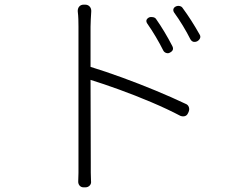

<svg xmlns="http://www.w3.org/2000/svg" viewBox="-20 -772 1040 827"><path d="M622 -697Q630 -700 639.5 -698Q649 -696 653 -689Q670 -665 688 -635Q706 -605 722 -574Q732 -555 711 -545Q704 -541 695.5 -544Q687 -547 683 -555Q669 -583 651 -613.5Q633 -644 614 -671Q604 -687 622 -697ZM737 -744Q745 -748 754 -746Q763 -744 767 -737Q804 -687 840 -623Q845 -615 841.5 -607Q838 -599 829 -594Q810 -586 800 -603Q786 -631 767.5 -661.5Q749 -692 730 -718Q725 -726 727 -733Q729 -740 737 -744ZM318 -72Q318 -83 318 -124Q318 -165 318 -224Q318 -283 318 -349.5Q318 -416 318 -478.5Q318 -541 318 -588.5Q318 -636 318 -657Q318 -672 317.5 -689Q317 -706 315 -722Q314 -735 321 -743.5Q328 -752 341 -752H346Q359 -752 366.5 -743.5Q374 -735 373 -722Q372 -706 371 -688.5Q370 -671 370 -657V-484Q435 -464 507.5 -437.5Q580 -411 650 -382Q720 -353 779 -325Q790 -321 793.5 -310.5Q797 -300 792 -289L790 -285Q786 -275 777 -272Q768 -269 757 -273Q702 -302 632.5 -331.5Q563 -361 494 -386Q425 -411 370 -428L371 -72Q371 -47 371 -29Q371 -11 372 7Q374 19 366.5 27Q359 35 347 35H341Q329 35 322.5 27Q316 19 317 7Q318 -10 318 -27.5Q318 -45 318 -72Z"/></svg>

Font: Chiron GoRound TC L
Style: Regular
Weight: 300
Designer: Ryoko NISHIZUKA 西塚涼子 (kana, bopomofo & ideographs); Paul D. Hunt (Latin, Greek & Cyrillic); Sandoll Communications 산돌커뮤니
Foundry: Adobe
Version: Version 1.000;hotconv 1.1.1;makeotfexe 2.6.0